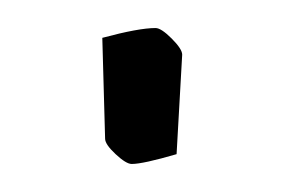

<svg xmlns="http://www.w3.org/2000/svg" viewBox="-20 -108 204 137"><path d="M55 -9 53 -81Q79 -88 91 -88Q95 -88 102.5 -80.5Q110 -73 110 -69L106 2Q82 9 74 9Q70 9 62.5 2Q55 -5 55 -9Z"/></svg>

Font: Grenze ExtraLight
Style: Regular
Weight: 275
Designer: Renata Polastri
Foundry: Omnibus-Type
Version: Version 1.002; ttfautohint (v1.8)